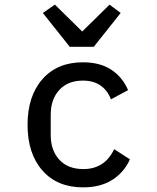

<svg xmlns="http://www.w3.org/2000/svg" viewBox="-20 -797 680 829"><path d="M99 -258Q99 -382 163 -455Q227 -528 338 -528Q412 -528 460.5 -496Q509 -464 533 -408L459 -368Q445 -406 414.5 -427.5Q384 -449 338 -449Q273 -449 236 -408.5Q199 -368 199 -302V-214Q199 -148 236 -107.5Q273 -67 340 -67Q432 -67 473 -153L541 -109Q516 -53 465 -20.5Q414 12 339 12Q227 12 163 -61Q99 -134 99 -258ZM281 -595 165 -741 217 -777 335 -661 453 -777 501 -741 385 -595Z"/></svg>

Font: Writer
Style: Regular
Weight: 400
Monospace: yes
Designer: Mike Abbink, Paul van der Laan, Pieter van Rosmalen
Foundry: Bold Monday
Version: Version 2.001 2020